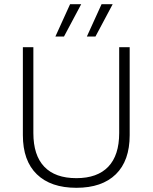

<svg xmlns="http://www.w3.org/2000/svg" viewBox="-20 -885 727 915"><path d="M314 -865H367L285 -711H244ZM464 -865H517L435 -711H394ZM598 -660V-241Q598 -119 532 -54.5Q466 10 344 10Q222 10 155.5 -54.5Q89 -119 89 -241V-660H139V-251Q139 -145 191 -90.5Q243 -36 344 -36Q444 -36 496 -90.5Q548 -145 548 -251V-660Z"/></svg>

Font: Elaine Sans Light
Style: Regular
Weight: 300
Designer: Wei Huang
Foundry: Wei Huang
Version: Version 2.001;December 24, 2019;FontCreator 12.0.0.2547 64-b